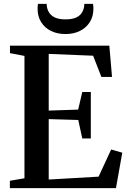

<svg xmlns="http://www.w3.org/2000/svg" viewBox="-20 -981 670 1001"><path d="M107.5 -51.5V-689.5L32 -704V-743H550L564 -580H508.5L465.5 -690.5L234 -700V-404.5L387.5 -409.5L409 -501.5H453.5V-259H409L388 -355.5L234 -360V-45L494 -60L559.5 -201.5L617.5 -185L584.5 0H31.5V-38.5ZM321.5 -803.5Q279 -803.5 246.2 -819.5Q213.5 -835.5 194.8 -865.2Q176 -895 176 -935.5Q176 -943 176.5 -948.8Q177 -954.5 178 -961H223.5Q223.5 -957.5 223.8 -953Q224 -948.5 225 -943.5Q228.5 -925.5 239.2 -911Q250 -896.5 270 -888.2Q290 -880 321.5 -880Q353 -880 373 -888Q393 -896 403.8 -910.5Q414.5 -925 418 -943.5Q419 -948.5 419.2 -953Q419.5 -957.5 419.5 -961H465Q466 -954.5 466.5 -948.8Q467 -943 467 -935.5Q467 -895.5 448.2 -865.8Q429.5 -836 396.8 -819.8Q364 -803.5 321.5 -803.5Z"/></svg>

Font: Merriweather 72pt SemiBold
Style: Regular
Weight: 600
Version: Version 2.100